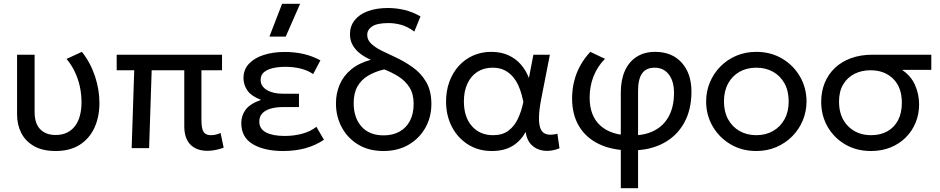

<svg xmlns="http://www.w3.org/2000/svg" viewBox="-20 -777 4932 1007"><path d="M272 15Q202.5 15 157.8 -11Q113 -37 91.2 -80.2Q69.5 -123.5 69.5 -176.5V-490H161.5V-190Q161.5 -129 191 -99Q220.5 -69 271.5 -69Q306.5 -69 332 -81.8Q357.5 -94.5 374.2 -117Q391 -139.5 399.2 -171Q407.5 -202.5 407.5 -240.5Q407.5 -282.5 398.8 -323Q390 -363.5 372.5 -400.2Q355 -437 329 -468L409.5 -505Q454.5 -448.5 478 -377.8Q501.5 -307 501.5 -237Q501.5 -163.5 475.2 -106.8Q449 -50 398 -17.5Q347 15 272 15Z M1068 14Q1041 14 1019 6.5Q997 -1 980.8 -16.5Q964.5 -32 955.5 -56.5Q946.5 -81 946.5 -115V-408.5H775.5L762 0H670.5L684 -408.5H592V-490H1144.5V-408.5H1036.5V-147Q1036.5 -103 1047.5 -85.5Q1058.5 -68 1086 -68Q1099 -68 1112 -71Q1125 -74 1137 -79.5L1153 -2.5Q1133 5 1111 9.5Q1089 14 1068 14Z M1465 15Q1366.5 15 1306 -20.8Q1245.5 -56.5 1245.5 -131.5Q1245.5 -171 1268.5 -202Q1291.5 -233 1349 -253Q1297 -273.5 1277 -303.2Q1257 -333 1257 -367Q1257 -412.5 1286 -443Q1315 -473.5 1364 -489Q1413 -504.5 1472.5 -504.5Q1525.5 -504.5 1571 -494.2Q1616.5 -484 1660.5 -460.5L1622.5 -388.5Q1594 -408 1557.2 -417.2Q1520.5 -426.5 1476.5 -426.5Q1441.5 -426.5 1412.2 -420Q1383 -413.5 1365 -398.8Q1347 -384 1347 -358.5Q1347 -324.5 1379.5 -305Q1412 -285.5 1463 -285.5H1548V-215.5H1465Q1427.5 -215.5 1399.2 -207.2Q1371 -199 1355.5 -182.2Q1340 -165.5 1340 -139.5Q1340 -101 1375.2 -82.5Q1410.5 -64 1473 -64Q1523 -64 1566.2 -76Q1609.5 -88 1639.5 -112L1679 -44Q1634.5 -14 1581.2 0.5Q1528 15 1465 15ZM1393 -585 1459.5 -757H1554L1478.5 -585Z M1991 15Q1914 15 1858.2 -19Q1802.5 -53 1772.2 -109.8Q1742 -166.5 1742 -235Q1742 -288 1761.8 -333.8Q1781.5 -379.5 1822 -413Q1862.5 -446.5 1925 -463.5Q1895.5 -476 1870.8 -494.5Q1846 -513 1830.8 -538.5Q1815.5 -564 1815.5 -598Q1815.5 -639.5 1839.8 -670.5Q1864 -701.5 1908.8 -718.2Q1953.5 -735 2014.5 -735Q2057.5 -735 2099.8 -725.2Q2142 -715.5 2185.5 -691L2153 -611.5Q2117 -638 2083.2 -647Q2049.5 -656 2018.5 -656Q1958.5 -656 1932.2 -638.8Q1906 -621.5 1906 -594Q1906 -568 1926.5 -548.2Q1947 -528.5 1980 -512Q2013 -495.5 2051.5 -478Q2100.5 -455.5 2144.2 -424.5Q2188 -393.5 2215.2 -347Q2242.5 -300.5 2242.5 -231.5Q2242.5 -163 2211.2 -107.2Q2180 -51.5 2123.5 -18.2Q2067 15 1991 15ZM1992 -67Q2040 -67 2075.5 -86.8Q2111 -106.5 2130.2 -143.5Q2149.5 -180.5 2149.5 -232Q2149.5 -284 2127.8 -318.5Q2106 -353 2070.8 -375.2Q2035.5 -397.5 1995 -413Q1946.5 -401.5 1910.8 -380.2Q1875 -359 1855 -324Q1835 -289 1835 -236Q1835 -159 1876.2 -113Q1917.5 -67 1992 -67Z M2559.5 15Q2489 15 2434.8 -19.2Q2380.5 -53.5 2350 -112.2Q2319.5 -171 2319.5 -245Q2319.5 -300.5 2336.8 -348Q2354 -395.5 2385.8 -430.8Q2417.5 -466 2461 -485.5Q2504.5 -505 2556.5 -505Q2608 -505 2647 -487Q2686 -469 2712.5 -438Q2739 -407 2754 -368L2777.5 -490H2864L2819 -260Q2807 -198.5 2806.8 -158.5Q2806.5 -118.5 2817 -97.8Q2827.5 -77 2849.5 -72.2Q2871.5 -67.5 2903.5 -75.5L2914.5 1Q2869.5 18.5 2831 13.2Q2792.5 8 2767.5 -17.2Q2742.5 -42.5 2737 -85Q2710 -36.5 2666.8 -10.8Q2623.5 15 2559.5 15ZM2566 -68Q2615 -68 2646.2 -91.2Q2677.5 -114.5 2696.2 -154Q2715 -193.5 2725 -243Q2721.5 -259 2715.5 -281.8Q2709.5 -304.5 2698.5 -329Q2687.5 -353.5 2669.8 -374.5Q2652 -395.5 2626 -408.8Q2600 -422 2563.5 -422Q2518 -422 2484.2 -400.5Q2450.5 -379 2431.8 -339.2Q2413 -299.5 2413 -245.5Q2413 -163 2455 -115.5Q2497 -68 2566 -68Z M3236 210V-291.5Q3236 -357.5 3257.2 -405.2Q3278.5 -453 3319 -479Q3359.5 -505 3416 -505Q3504.5 -505 3555.5 -448.2Q3606.5 -391.5 3606.5 -296Q3606.5 -201.5 3568 -132.2Q3529.5 -63 3458.5 -25.5Q3387.5 12 3289.5 12Q3192 12 3123 -20.8Q3054 -53.5 3017.2 -114.5Q2980.5 -175.5 2980.5 -260.5Q2980.5 -308 2991.5 -351.8Q3002.5 -395.5 3024 -434Q3045.5 -472.5 3076 -505L3153 -468.5Q3113 -428 3092.8 -376.2Q3072.5 -324.5 3072.5 -265.5Q3072.5 -168 3130 -117.2Q3187.5 -66.5 3292 -66.5Q3363 -66.5 3412.5 -92.5Q3462 -118.5 3488.5 -168.5Q3515 -218.5 3515 -290Q3515 -351 3487.8 -386.5Q3460.5 -422 3414 -422Q3369 -422 3347.8 -392.2Q3326.5 -362.5 3326.5 -300V210Z M3946.5 15Q3870.5 15 3811 -20.5Q3751.5 -56 3717.5 -115Q3683.5 -174 3683.5 -245Q3683.5 -297.5 3703 -344.5Q3722.5 -391.5 3758 -427.8Q3793.5 -464 3841.5 -484.5Q3889.5 -505 3946.5 -505Q4023 -505 4082.5 -469.5Q4142 -434 4176 -375Q4210 -316 4210 -245Q4210 -192.5 4190.5 -145.5Q4171 -98.5 4135.5 -62.5Q4100 -26.5 4052 -5.8Q4004 15 3946.5 15ZM3946.5 -68Q3996 -68 4034.2 -89.8Q4072.5 -111.5 4094.5 -151.2Q4116.5 -191 4116.5 -245Q4116.5 -299.5 4094.8 -339.2Q4073 -379 4034.5 -400.5Q3996 -422 3946.5 -422Q3897 -422 3858.8 -400.5Q3820.5 -379 3798.8 -339.2Q3777 -299.5 3777 -245Q3777 -191 3798.8 -151.2Q3820.5 -111.5 3859 -89.8Q3897.5 -68 3946.5 -68Z M4548 15Q4472.5 15 4413.5 -19.2Q4354.5 -53.5 4320.8 -112Q4287 -170.5 4287 -243Q4287 -297 4305.5 -342.2Q4324 -387.5 4359 -420.8Q4394 -454 4443.8 -472Q4493.5 -490 4555 -490H4864.5V-410.5H4711Q4758 -379 4779.2 -330.8Q4800.5 -282.5 4800.5 -229.5Q4800.5 -178 4782.2 -133.8Q4764 -89.5 4730.5 -56Q4697 -22.5 4650.8 -3.8Q4604.5 15 4548 15ZM4549.5 -68Q4597.5 -68 4633.8 -88.2Q4670 -108.5 4690 -146.2Q4710 -184 4710 -238Q4710 -318.5 4664.8 -363.5Q4619.5 -408.5 4545.5 -408.5Q4498.5 -408.5 4461.2 -389.5Q4424 -370.5 4402.2 -334Q4380.5 -297.5 4380.5 -244Q4380.5 -163.5 4427.5 -115.8Q4474.5 -68 4549.5 -68Z"/></svg>

Font: Geologica Roman Light
Style: Regular
Weight: 300
Designer: Sindre Bremnes, Frode Helland
Foundry: Monokrom Skriftforlag AS
Version: Version 1.010;gftools[0.9.28]